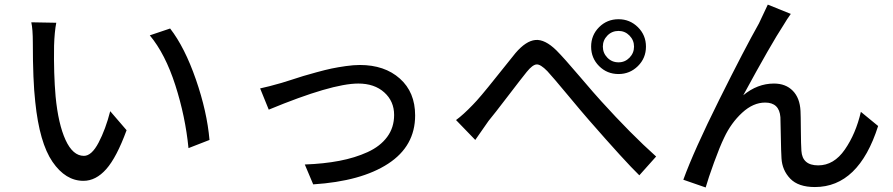

<svg xmlns="http://www.w3.org/2000/svg" viewBox="-20 -787 3946 848"><path d="M228.5 -686.5Q220.7 -646.5 218.8 -585Q216.8 -460.9 225.6 -360.4Q237.3 -239.3 269.5 -168.9Q301.8 -98.6 350.6 -98.6Q384.8 -98.6 415.5 -157.2Q446.3 -215.8 466.8 -295.9L539.1 -211.9Q495.1 -91.8 449.2 -40Q403.3 11.7 348.6 11.7Q269.5 11.7 211.9 -72.3Q154.3 -156.2 135.7 -336.9Q125 -431.6 125 -597.7Q125 -659.2 118.2 -688.5ZM641.6 -630.9 731.4 -661.1Q795.9 -578.1 845.2 -436Q894.5 -293.9 905.3 -168.9L812.5 -132.8Q798.8 -272.5 754.4 -410.6Q710 -548.8 641.6 -630.9Z M1128.9 -396.5Q1166 -404.3 1223.6 -420.9Q1228.5 -421.9 1264.2 -433.6Q1299.8 -445.3 1319.3 -451.2Q1338.9 -457 1377.9 -467.8Q1417 -478.5 1444.8 -484.4Q1472.7 -490.2 1507.3 -495.1Q1542 -500 1569.3 -500Q1678.7 -500 1746.1 -439.9Q1813.5 -379.9 1813.5 -277.3Q1813.5 -141.6 1694.3 -64Q1575.2 13.7 1363.3 27.3L1326.2 -60.5Q1410.2 -63.5 1479 -76.7Q1547.9 -89.8 1603.5 -115.2Q1659.2 -140.6 1689.9 -182.1Q1720.7 -223.6 1720.7 -279.3Q1720.7 -339.8 1677.2 -378.9Q1633.8 -418 1562.5 -418Q1445.3 -418 1167 -302.7Z M1994.1 -256.8Q2026.4 -280.3 2068.4 -324.2Q2097.7 -353.5 2169.4 -443.8Q2241.2 -534.2 2256.8 -552.7Q2302.7 -606.4 2344.7 -610.4Q2386.7 -614.3 2437.5 -564.5Q2470.7 -531.2 2540 -449.7Q2609.4 -368.2 2635.7 -339.8Q2766.6 -195.3 2877.9 -95.7L2803.7 -12.7Q2741.2 -73.2 2580.1 -257.8Q2551.8 -290 2486.8 -368.2Q2421.9 -446.3 2397.5 -472.7Q2367.2 -503.9 2349.6 -502.4Q2332 -501 2306.6 -469.7Q2285.2 -443.4 2223.6 -362.8Q2162.1 -282.2 2137.7 -252.9Q2133.8 -247.1 2079.1 -168.9ZM2711.9 -702.1Q2761.7 -702.1 2797.4 -667Q2833 -631.8 2833 -581.1Q2833 -530.3 2797.4 -495.1Q2761.7 -460 2711.9 -460Q2661.1 -460 2626 -495.1Q2590.8 -530.3 2590.8 -581.1Q2590.8 -631.8 2626 -667Q2661.1 -702.1 2711.9 -702.1ZM2711.9 -511.7Q2740.2 -511.7 2760.3 -532.2Q2780.3 -552.7 2780.3 -581.1Q2780.3 -609.4 2760.3 -629.9Q2740.2 -650.4 2711.9 -650.4Q2682.6 -650.4 2662.6 -629.9Q2642.6 -609.4 2642.6 -581.1Q2642.6 -552.7 2662.6 -532.2Q2682.6 -511.7 2711.9 -511.7Z M3472.7 -725.6Q3455.1 -701.2 3441.4 -677.7Q3385.7 -592.8 3262.7 -366.2Q3325.2 -418 3398.4 -418Q3450.2 -418 3481.4 -386.2Q3512.7 -354.5 3515.6 -296.9Q3516.6 -279.3 3517.1 -213.4Q3517.6 -147.5 3519.5 -121.1Q3523.4 -56.6 3593.8 -56.6Q3663.1 -56.6 3711.4 -126.5Q3759.8 -196.3 3782.2 -293L3858.4 -230.5Q3772.5 39.1 3579.1 39.1Q3505.9 39.1 3470.2 2Q3434.6 -35.2 3431.6 -87.9Q3429.7 -117.2 3428.7 -182.1Q3427.7 -247.1 3426.8 -269.5Q3421.9 -334 3359.4 -334Q3306.6 -334 3257.8 -289.1Q3209 -244.1 3178.7 -179.7Q3159.2 -139.6 3133.8 -69.8Q3108.4 0 3096.7 41L2998 6.8Q3044.9 -122.1 3156.7 -346.7Q3268.6 -571.3 3332 -683.6Q3367.2 -757.8 3371.1 -766.6Z"/></svg>

Font: Min Sans Medium
Style: Regular
Weight: 500
Designer: Jinseong-Kim, NotoSansCJK, Nunito
Foundry: Jinseong-Kim
Version: Version 1.400;Glyphs 3.1.2 (3151)